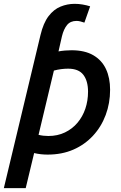

<svg xmlns="http://www.w3.org/2000/svg" viewBox="-45 -796 629 1001"><path d="M-25 185 166 -613Q181 -676 208 -711.5Q235 -747 270.5 -761.5Q306 -776 344 -776Q365 -776 385.5 -772.5Q406 -769 425 -763L395 -678Q384 -682 373.5 -684.5Q363 -687 354 -687Q322 -687 304.5 -665.5Q287 -644 278 -607L260 -528Q276 -531 293.5 -532.5Q311 -534 328 -534Q397 -534 441.5 -508Q486 -482 507.5 -436Q529 -390 529 -328Q529 -258 506 -196.5Q483 -135 440 -88.5Q397 -42 337.5 -16Q278 10 203 10Q185 10 167.5 8Q150 6 133 2L89 185ZM207 -87Q255 -87 293.5 -105.5Q332 -124 359 -156Q386 -188 400 -229.5Q414 -271 414 -318Q414 -374 389.5 -406Q365 -438 310 -438Q292 -438 273 -435.5Q254 -433 236 -428L156 -93Q168 -90 181 -88.5Q194 -87 207 -87Z"/></svg>

Font: Ubuntu Sans SemiBold
Style: Italic
Weight: 600
Italic angle: -13.5°
Designer: Dalton Maag Ltd
Foundry: Dalton Maag Ltd
Version: Version 1.006